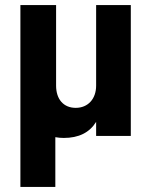

<svg xmlns="http://www.w3.org/2000/svg" viewBox="-20 -533 593 753"><path d="M60 200H197V5C208 7 219 8 230 8C289 8 331 -13 357 -55V0H493V-513H357V-197C357 -145 325 -110 277 -110C229 -110 200 -144 200 -197V-513H60Z"/></svg>

Font: Vanilla Cream ExtraBold
Style: Regular
Weight: 800
Designer: Jeremy Tribby, Jinavaṁso
Foundry: Tribby Type
Version: Version 1.422;Glyphs 3.1.2 (3151)